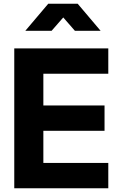

<svg xmlns="http://www.w3.org/2000/svg" viewBox="-20 -1003 609 1023"><path d="M56 -745H557V-610H211V-441H537V-306H211V-135H557V0H56ZM237 -983H394L516 -839H379L317 -910L255 -839H115Z"/></svg>

Font: BLUETTI 2.0
Style: Bold
Weight: 700
Designer: Stijn de Vries
Foundry: tokotype
Version: Version 2.005;October 31, 2023;FontCreator 14.0.0.2814 64-bi